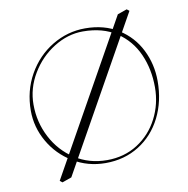

<svg xmlns="http://www.w3.org/2000/svg" viewBox="-95 -917 1064 1085"><g transform="rotate(-10 437.5 -375.0)"><path d="M784 -364Q784 -468 745.5 -554.5Q707 -641 629 -693Q551 -745 437 -745Q350 -745 270 -695Q190 -645 140.5 -562Q91 -479 91 -386Q91 -285 136.5 -197.5Q182 -110 263 -57.5Q344 -5 447 -5Q546 -5 622.5 -54Q699 -103 741.5 -185.5Q784 -268 784 -364ZM70 -354Q70 -468 122.5 -561Q175 -654 263 -707Q351 -760 452 -760Q562 -760 642 -709.5Q722 -659 763.5 -575.5Q805 -492 805 -396Q805 -280 758.5 -187.5Q712 -95 628 -42.5Q544 10 436 10Q334 10 250 -41Q166 -92 118 -176Q70 -260 70 -354ZM649 -806 703 -825 717 -814 230 56 176 75 162 64Z"/></g></svg>

Font: TMT Limkin
Style: Regular
Weight: 400
Designer: Gabriel Drozdov
Version: Version 1.000;Glyphs 3.1.2 (3151)